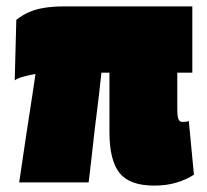

<svg xmlns="http://www.w3.org/2000/svg" viewBox="-20 -570 646 600"><path d="M462 10Q385 10 353.5 -29.5Q322 -69 322 -158V-343H297Q293 -306 289 -271Q285 -236 280.5 -202Q276 -168 272.5 -134.5Q269 -101 265 -67.5Q261 -34 257 0H40Q45 -34 50 -67.5Q55 -101 60 -135.5Q65 -170 70.5 -204Q76 -238 81 -272Q86 -306 91 -339Q74 -336 55 -331Q36 -326 26 -319L31 -508Q50 -523 70.5 -532Q91 -541 118 -545.5Q145 -550 182 -550H581V-343H534V-229Q534 -219 535 -209.5Q536 -200 539.5 -194.5Q543 -189 550 -189Q554 -189 560 -189.5Q566 -190 570 -192L586 -24Q563 -9 532 0.5Q501 10 462 10Z"/></svg>

Font: Georama Black
Style: Regular
Weight: 900
Designer: Jean-Baptiste Levee
Foundry: Production Type
Version: Version 1.001